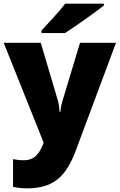

<svg xmlns="http://www.w3.org/2000/svg" viewBox="-21 -786 652 1046"><path d="M545 -766H334C301 -721 239 -657 205 -620V-606H333C387 -640 497 -718 545 -756ZM-1 -553 217 -8 215 -4C196 44 172 87 109 87C86 87 64 84 50 81V232C69 236 93 240 128 240C275 240 341 170 392 34L611 -553H415L319 -235C315 -222 310 -203 308 -177H303C303 -197 299 -222 295 -236L201 -553Z"/></svg>

Font: Noto Sans UI Black
Style: Regular
Weight: 900
Designer: Monotype Design Team
Foundry: Monotype Imaging Inc.
Version: Version 1.901